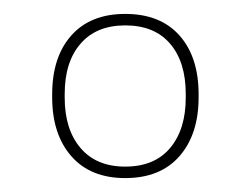

<svg xmlns="http://www.w3.org/2000/svg" viewBox="-20 -668 360 276"><path d="M160 -412Q110 -412 82.5 -443.5Q55 -475 55 -528V-532.5Q55 -586 82.5 -617Q110 -648 160 -648Q210.5 -648 238 -617Q265.5 -586 265.5 -532.5V-528Q265.5 -475 238 -443.5Q210.5 -412 160 -412ZM160 -428.5Q202 -428.5 224.5 -455.2Q247 -482 247 -527.5V-533Q247 -579 224.5 -605.2Q202 -631.5 160 -631.5Q118.5 -631.5 95.8 -605.2Q73 -579 73 -533V-527.5Q73 -482 95.8 -455.2Q118.5 -428.5 160 -428.5Z"/></svg>

Font: Anek Telugu Thin
Style: Regular
Weight: 250
Version: Version 1.003